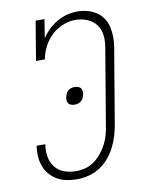

<svg xmlns="http://www.w3.org/2000/svg" viewBox="-85 -804 669 873"><g transform="rotate(-10 250.0 -367.5)"><path d="M201 8Q176 8 153 3.5Q130 -1 110 -12Q90 -23 75 -40.5Q60 -58 52 -79.5Q44 -101 42.5 -125.5Q41 -150 45 -174H85Q80 -146 84.5 -118Q89 -90 105 -69Q121 -48 147 -38.5Q173 -29 202 -29Q224 -29 246.5 -35Q269 -41 288 -55.5Q307 -70 322 -89Q337 -108 347.5 -129Q358 -150 363.5 -172Q369 -194 372 -216L430 -561Q433 -580 433 -599Q433 -618 428 -635Q423 -652 412 -666Q401 -680 386 -689Q371 -698 353.5 -702.5Q336 -707 317 -707Q288 -707 258.5 -695Q229 -683 206 -661Q183 -639 169 -611Q155 -583 150 -554H109L139 -735H180L166 -648Q179 -669 197.5 -687Q216 -705 238.5 -718Q261 -731 285 -737Q309 -743 333 -743Q357 -743 379 -737Q401 -731 419.5 -719Q438 -707 450.5 -688.5Q463 -670 468 -648Q473 -626 473.5 -602.5Q474 -579 470 -555L412 -210Q408 -184 400 -157.5Q392 -131 379.5 -106Q367 -81 348.5 -59Q330 -37 306 -21.5Q282 -6 254.5 1Q227 8 201 8ZM249 -328Q241 -328 233.5 -330Q226 -332 221 -337.5Q216 -343 215 -350.5Q214 -358 215 -366Q217 -374 220 -382Q223 -390 229.5 -396Q236 -402 244 -404.5Q252 -407 260 -407Q268 -407 275.5 -405Q283 -403 288 -397.5Q293 -392 294 -384.5Q295 -377 294 -369Q292 -361 289 -353Q286 -345 279.5 -339Q273 -333 265 -330.5Q257 -328 249 -328Z"/></g></svg>

Font: Iosevka Curly Slab Extralight
Style: Italic
Weight: 200
Italic angle: -9°
Monospace: yes
Designer: Belleve Invis
Foundry: Belleve Invis
Version: Version 22.1.2; ttfautohint (v1.8.4)